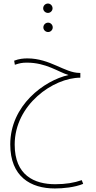

<svg xmlns="http://www.w3.org/2000/svg" viewBox="-20 -794 540 1085"><path d="M251 -721C265 -721 277 -733 277 -747C277 -762 265 -774 251 -774C236 -774 224 -762 224 -747C224 -733 236 -721 251 -721ZM252 -613C266 -613 278 -625 278 -639C278 -654 266 -666 252 -666C237 -666 225 -654 225 -639C225 -625 237 -613 252 -613ZM290 271C336 271 402 265 450 245L442 224C399 239 352 247 292 247C174 247 63 197 63 23C63 -203 282 -355 434 -355V-382H429C346 -382 263 -464 135 -464C114 -464 88 -462 60 -451L64 -428C91 -437 105 -440 132 -440C241 -440 308 -388 367 -370C229 -339 38 -198 38 22C38 205 154 271 290 271Z"/></svg>

Font: Noto Sans Arabic UI XCn Th
Style: Regular
Weight: 100
Width: 2
Designer: Monotype Design Team, Nadine Chahine and Nizar Qandah
Foundry: Monotype Imaging Inc.
Version: Version 2.010